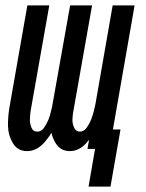

<svg xmlns="http://www.w3.org/2000/svg" viewBox="-20 -550 540 709"><path d="M307 139 331 0H303L309 -34Q304 -28 299 -22Q272 8 238 8Q203 8 185 -22Q174 -40 170 -60Q159 -41 142 -22Q114 8 80 8Q45 8 27.5 -21.5Q10 -51 9.5 -85Q9 -119 15 -154L81 -530H162L93 -140Q91 -124 90.5 -109Q90 -94 96 -79Q102 -64 118 -64Q133 -64 143 -79Q153 -94 159 -108.5Q165 -123 168 -138Q170 -146 172 -154L239 -530H320L251 -140Q248 -124 247.5 -109Q247 -94 253.5 -79Q260 -64 275 -64Q290 -64 300.5 -79Q311 -94 316.5 -108.5Q322 -123 326 -138Q330 -153 333 -169L396 -530H477L397 -72H425L388 139Z"/></svg>

Font: Iosevka SS08
Style: Italic
Weight: 400
Italic angle: -10°
Monospace: yes
Designer: Belleve Invis
Foundry: Belleve Invis
Version: 2.1.0; ttfautohint (v1.8.2)